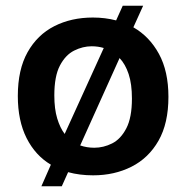

<svg xmlns="http://www.w3.org/2000/svg" viewBox="-20 -597 648 668"><path d="M124 51 157 -24Q103 -56 72.5 -116.5Q42 -177 42 -263Q42 -355 76 -415.5Q110 -476 169 -506Q228 -536 303 -536Q346 -536 384 -526L407 -577H478L444 -502Q500 -470 533 -409.5Q566 -349 566 -260Q566 -168 531.5 -107.5Q497 -47 437.5 -17Q378 13 304 13Q257 13 217 2L195 51ZM169 -265Q169 -218 179 -185Q189 -152 205 -131L341 -430Q321 -436 299 -436Q268 -436 238 -421Q208 -406 188.5 -369Q169 -332 169 -265ZM308 -83Q340 -83 370 -98Q400 -113 419.5 -150.5Q439 -188 439 -254Q439 -305 427.5 -339.5Q416 -374 396 -395L259 -91Q282 -83 308 -83Z"/></svg>

Font: Bricolage Grotesque 10pt SemiBold
Style: Regular
Weight: 600
Designer: Mathieu Triay
Foundry: Atelier Triay
Version: Version 1.000; ttfautohint (v1.8.4.7-5d5b);gftools[0.9.29]